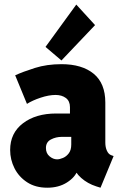

<svg xmlns="http://www.w3.org/2000/svg" viewBox="-20 -832 548 859"><path d="M191.4 7.8Q138.7 7.8 101.6 -16.4Q64.5 -40.5 44.9 -79.1Q25.4 -117.7 25.4 -161.1Q25.4 -236.8 82.8 -280.5Q140.1 -324.2 231.4 -324.2H315.4V-219.7H256.8Q230 -219.7 207.8 -208Q185.5 -196.3 185.5 -169.9Q185.5 -146 201.7 -132.6Q217.8 -119.1 235.4 -119.1Q247.1 -119.1 262 -125.5Q276.9 -131.8 287.8 -146.2Q298.8 -160.6 298.8 -185.5V-254.9L293 -274.4V-352.5Q293 -379.9 274.7 -393.6Q256.3 -407.2 228.5 -407.2Q198.7 -407.2 161.9 -395Q125 -382.8 100.6 -367.2L47.9 -495.1Q83 -511.2 136.5 -528.1Q189.9 -544.9 254.9 -544.9Q346.7 -544.9 398.9 -502.2Q451.2 -459.5 451.2 -373V-194.3Q451.2 -173.3 458.3 -157.7Q465.3 -142.1 477.5 -137.7L488.3 -133.8L429.7 7.8L411.1 2Q371.6 -10.7 343.3 -35.9Q314.9 -61 309.6 -88.9L351.6 -58.6H275.4L327.1 -70.3Q316.4 -39.1 279.5 -15.6Q242.7 7.8 191.4 7.8ZM254.9 -561.5 183.6 -622.1 321.3 -811.5 405.3 -719.7Z"/></svg>

Font: Reddit Sans Condensed Black
Style: Regular
Weight: 900
Designer: Stephen Hutchings
Foundry: Reddit
Version: Version 1.014